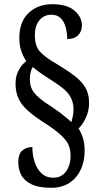

<svg xmlns="http://www.w3.org/2000/svg" viewBox="-20 -780 479 914"><path d="M224 114Q164 114 129.5 97Q95 80 81 52.5Q67 25 67 -7Q67 -47 86 -63.5Q105 -80 134 -80Q134 -42 145 -8.5Q156 25 178 45.5Q200 66 234 66Q273 66 294.5 36Q316 6 316 -39Q316 -66 307 -88.5Q298 -111 269.5 -137.5Q241 -164 184 -200Q136 -231 107.5 -258Q79 -285 66.5 -314.5Q54 -344 54 -382Q54 -418 68.5 -445Q83 -472 105 -489Q91 -510 81.5 -536.5Q72 -563 72 -600Q72 -676 116 -718Q160 -760 229 -760Q299 -760 334.5 -729.5Q370 -699 370 -659Q370 -631 352 -612.5Q334 -594 300 -594Q300 -622 293 -649Q286 -676 269.5 -693Q253 -710 225 -710Q190 -710 168 -684Q146 -658 146 -612Q146 -561 170 -534.5Q194 -508 241 -481Q298 -447 334 -419.5Q370 -392 387 -362Q404 -332 404 -291Q404 -252 389 -220Q374 -188 354 -168Q367 -148 375 -122.5Q383 -97 383 -62Q383 -13 364.5 27Q346 67 310.5 90.5Q275 114 224 114ZM320 -199Q323 -209 326.5 -226Q330 -243 330 -262Q330 -296 311 -326Q292 -356 231 -394Q204 -411 180 -427.5Q156 -444 136 -461Q130 -452 126 -437Q122 -422 122 -402Q122 -375 132.5 -354.5Q143 -334 168 -313Q193 -292 237 -264Q268 -243 288 -226Q308 -209 320 -199Z"/></svg>

Font: Noto Serif ExtraCondensed SemiBold
Style: Regular
Weight: 600
Width: 2
Designer: Monotype Design Team
Foundry: Monotype Imaging Inc.
Version: Version 2.015; ttfautohint (v1.8.4.7-5d5b)